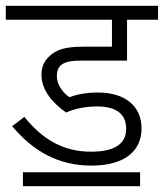

<svg xmlns="http://www.w3.org/2000/svg" viewBox="-20 -642 565 662"><path d="M314 -275C377 -275 415 -252 415 -198C415 -147 377 -119 294 -119C198 -119 127 -161 64 -239L22 -207C92 -123 179 -71 295 -71C413 -71 468 -124 468 -199C468 -276 412 -323 317 -323C279 -323 247 -317 219 -307C198 -322 176 -348 176 -380C176 -421 204 -433 257 -433H418V-574H525V-622H0V-574H366V-481H267C202 -481 173 -470 149 -447C132 -431 123 -411 123 -384C123 -329 164 -285 208 -254C239 -268 278 -275 314 -275ZM59 -48V0H463V-48Z"/></svg>

Font: Noto Sans SemiCondensed Light
Style: Regular
Weight: 300
Width: 4
Designer: Monotype Design Team
Foundry: Monotype Imaging Inc.
Version: Version 2.013